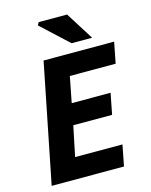

<svg xmlns="http://www.w3.org/2000/svg" viewBox="-126 -935 797 1016"><g transform="rotate(-15 272.5 -427.5)"><path d="M28.5 0 158.8 -651.8H545.3L522.8 -536.8H271.8L244.2 -395.3H457.1L434.6 -280.3H222L187.7 -115H447.1L424.6 0ZM325.8 -701.8 177.6 -839.2 186.2 -854.7H341.9L438.2 -701.8Z"/></g></svg>

Font: Source Sans 3
Style: Italic
Weight: 200
Italic angle: -11°
Designer: Paul D. Hunt
Foundry: Adobe
Version: Version 3.046;hotconv 1.0.118;makeotfexe 2.5.65603